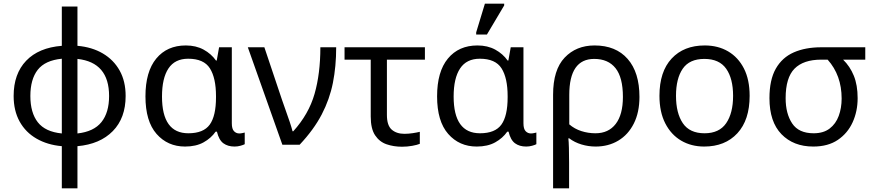

<svg xmlns="http://www.w3.org/2000/svg" viewBox="-20 -796 4811 1056"><path d="M320 240V8Q241 1 181 -33.5Q121 -68 88 -127.5Q55 -187 55 -268Q55 -390 124 -462Q193 -534 320 -544V-760H406V-544Q486 -537 545.5 -502Q605 -467 638 -408Q671 -349 671 -268Q671 -147 600.5 -75Q530 -3 406 8V240ZM320 -62V-473Q228 -464 187.5 -412Q147 -360 147 -268Q147 -176 188 -123.5Q229 -71 320 -62ZM406 -62Q496 -72 538 -124.5Q580 -177 580 -268Q580 -453 406 -472Z M998 10Q902 10 841 -59.5Q780 -129 780 -266Q780 -402 839.5 -474Q899 -546 1002 -546Q1058 -546 1100 -523Q1142 -500 1168 -463H1172L1185 -536H1255V-118Q1255 -87 1267 -74.5Q1279 -62 1296 -62Q1304 -62 1313 -64Q1322 -66 1326 -67V-3Q1319 1 1303 5.5Q1287 10 1270 10Q1233 10 1208.5 -8Q1184 -26 1173 -72H1166Q1141 -36 1099.5 -13Q1058 10 998 10ZM1016 -63Q1099 -63 1133.5 -110.5Q1168 -158 1168 -261V-267Q1168 -367 1134.5 -420Q1101 -473 1015 -473Q942 -473 906.5 -419.5Q871 -366 871 -265Q871 -63 1016 -63Z M1533 0 1343 -536H1434L1531 -247Q1539 -223 1551 -190Q1563 -157 1573.5 -125.5Q1584 -94 1589 -74H1593Q1678 -168 1710 -279.5Q1742 -391 1742 -536H1829Q1829 -431 1811 -340.5Q1793 -250 1749.5 -166.5Q1706 -83 1628 0Z M2191 11Q2145 11 2106 -2.5Q2067 -16 2043 -52Q2019 -88 2019 -155V-468H1875V-536H2317V-468H2108V-164Q2108 -106 2134.5 -83Q2161 -60 2204 -60Q2226 -60 2249.5 -63.5Q2273 -67 2289 -71V-5Q2275 1 2247.5 6Q2220 11 2191 11Z M2602 10Q2506 10 2445 -59.5Q2384 -129 2384 -266Q2384 -402 2443.5 -474Q2503 -546 2606 -546Q2662 -546 2704 -523Q2746 -500 2772 -463H2776L2789 -536H2859V-118Q2859 -87 2871 -74.5Q2883 -62 2900 -62Q2908 -62 2917 -64Q2926 -66 2930 -67V-3Q2923 1 2907 5.5Q2891 10 2874 10Q2837 10 2812.5 -8Q2788 -26 2777 -72H2770Q2745 -36 2703.5 -13Q2662 10 2602 10ZM2620 -63Q2703 -63 2737.5 -110.5Q2772 -158 2772 -261V-267Q2772 -367 2738.5 -420Q2705 -473 2619 -473Q2546 -473 2510.5 -419.5Q2475 -366 2475 -265Q2475 -63 2620 -63ZM2599 -606V-618L2647 -776H2753V-766L2658 -606Z M3022 240V-275Q3022 -412 3085.5 -479Q3149 -546 3250 -546Q3367 -546 3432 -472Q3497 -398 3497 -263Q3497 -178 3466 -116.5Q3435 -55 3380.5 -22.5Q3326 10 3256 10Q3216 10 3178 -1.5Q3140 -13 3111 -35H3106Q3108 -19 3109 17Q3110 53 3110 98V240ZM3255 -63Q3327 -63 3366.5 -114.5Q3406 -166 3406 -263Q3406 -370 3365.5 -421Q3325 -472 3248 -472Q3111 -472 3111 -274V-112Q3140 -87 3177.5 -75Q3215 -63 3255 -63Z M4103 -269Q4103 -136 4035.5 -63Q3968 10 3853 10Q3782 10 3726.5 -22.5Q3671 -55 3639 -117.5Q3607 -180 3607 -269Q3607 -402 3674 -474Q3741 -546 3856 -546Q3929 -546 3984.5 -513.5Q4040 -481 4071.5 -419.5Q4103 -358 4103 -269ZM3698 -269Q3698 -174 3735.5 -118.5Q3773 -63 3855 -63Q3936 -63 3974 -118.5Q4012 -174 4012 -269Q4012 -364 3974 -418Q3936 -472 3854 -472Q3772 -472 3735 -418Q3698 -364 3698 -269Z M4453 10Q4344 10 4278 -58Q4212 -126 4212 -256Q4212 -357 4247 -418.5Q4282 -480 4346 -508Q4410 -536 4497 -536H4739V-468H4617Q4655 -431 4676 -379.5Q4697 -328 4697 -256Q4697 -184 4669.5 -123.5Q4642 -63 4588 -26.5Q4534 10 4453 10ZM4455 -63Q4509 -63 4543 -89Q4577 -115 4593 -158.5Q4609 -202 4609 -254Q4609 -382 4532 -468H4497Q4399 -468 4350 -418.5Q4301 -369 4301 -256Q4301 -171 4337 -117Q4373 -63 4455 -63Z"/></svg>

Font: Go Noto Current
Style: Regular
Weight: 400
Designer: Monotype Design Team
Foundry: Monotype Imaging Inc.
Version: Version 2.007; ttfautohint (v1.8) -l 8 -r 50 -G 200 -x 14 -D